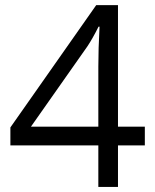

<svg xmlns="http://www.w3.org/2000/svg" viewBox="-20 -738 612 758"><path d="M551.8 -164.1H445.8V0H368.2V-164.1H21V-234.9L359.9 -717.8H445.8V-237.8H551.8ZM368.2 -237.8V-475.1Q368.2 -544.9 373 -632.8H369.1Q345.7 -585.9 325.2 -555.2L102.1 -237.8Z"/></svg>

Font: QFn4     
Style: Regular
Weight: 400
Foundry: Ascender Corporation
Version: Version 1.10